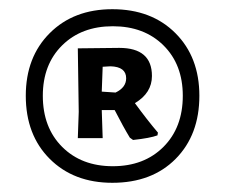

<svg xmlns="http://www.w3.org/2000/svg" viewBox="-20 -723 489 417"><path d="M224 -703Q309 -703 361 -651Q413 -599 413 -515Q413 -430 361.5 -378Q310 -326 224 -326Q140 -326 88 -378Q36 -430 36 -515Q36 -599 88 -651Q140 -703 224 -703ZM73 -515Q73 -446 115 -404Q157 -362 225 -362Q293 -362 335 -404Q377 -446 377 -515Q377 -583 335 -624.5Q293 -666 225 -666Q157 -666 115 -624.5Q73 -583 73 -515ZM239 -619Q310 -619 310 -558Q310 -521 273 -499Q300 -462 323 -435L322 -429Q306 -423 269 -419L262 -424Q248 -447 229 -484H201L203 -423H149L151 -480L149 -618ZM220 -579 203 -578 201 -524 231 -522Q254 -533 254 -553Q254 -578 220 -579Z"/></svg>

Font: Alegreya Sans ExtraBold
Style: Italic
Weight: 800
Italic angle: -7°
Designer: Juan Pablo del Peral
Foundry: Huerta Tipografica
Version: Version 2.007